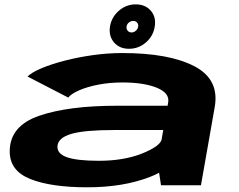

<svg xmlns="http://www.w3.org/2000/svg" viewBox="-20 -828 1068 858"><path d="M699.5 0 691 -56Q672.5 -46 650.5 -37.5Q531 9 370 9Q208 9 115 -28.2Q22 -65.5 23.5 -153.5Q24.5 -265.5 154.8 -310.5Q285 -355.5 504 -355.5H729L731.5 -370Q739 -412 681 -435.8Q623 -459.5 527 -459.5Q470 -459.5 419.8 -449.8Q369.5 -440 334 -424.5Q298.5 -409 285 -392L103 -486Q121.5 -504.5 165.5 -523Q209.5 -541.5 269.5 -557Q329.5 -572.5 396.2 -581.8Q463 -591 526 -591Q735 -591 848.2 -532.2Q961.5 -473.5 939.5 -349.5L878 0ZM702 -203.5 709.5 -247H491Q358.5 -247 299.8 -230Q241 -213 237 -177Q233 -142 278 -125.8Q323 -109.5 422 -109.5Q533 -109.5 615 -142Q694 -174 702 -203.5ZM556.5 -610Q514 -610 489.5 -638.5Q465 -667 471.5 -709.5Q478.5 -751.5 511.2 -780Q544 -808.5 586.5 -808.5Q629.5 -808.5 654 -780Q678.5 -751.5 671.5 -709.5Q665 -667 632.2 -638.5Q599.5 -610 556.5 -610ZM568 -683Q578.5 -683 587.2 -690.8Q596 -698.5 597.5 -709.5Q599 -720 592.5 -727.2Q586 -734.5 575.5 -734.5Q564.5 -734.5 555.8 -727.2Q547 -720 545.5 -709.5Q544 -698.5 550.5 -690.8Q557 -683 568 -683Z"/></svg>

Font: Anybody UltraExpanded Regular
Style: Bold Italic
Weight: 700
Width: 9
Italic angle: -10°
Designer: Tyler Finck
Foundry: Etcetera Type Company
Version: Version 1.010; ttfautohint (v1.8.3) -l 8 -r 50 -G 200 -x 14 